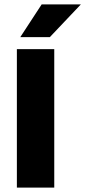

<svg xmlns="http://www.w3.org/2000/svg" viewBox="-20 -847 385 867"><path d="M56.2 0V-625H225V0ZM71.5 -679.2 168.1 -827.1H345.1L204.9 -679.2Z"/></svg>

Font: Afacad Flux ExtraBold
Style: Regular
Weight: 800
Designer: Kristian Moeller
Foundry: Dicotype
Version: Version 1.100